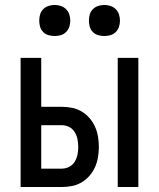

<svg xmlns="http://www.w3.org/2000/svg" viewBox="-20 -753 640 773"><path d="M454 0V-520H537V0ZM63 0V-520H146V-323H228Q249 -323 269.5 -319Q290 -315 308 -304.5Q326 -294 340 -278Q354 -262 362.5 -243Q371 -224 374.5 -203Q378 -182 378 -161Q378 -141 374.5 -120Q371 -99 362.5 -80Q354 -61 340 -45Q326 -29 308 -18.5Q290 -8 269.5 -4Q249 0 228 0ZM228 -74Q244 -74 258 -81Q272 -88 280.5 -101.5Q289 -115 292 -130.5Q295 -146 295 -161Q295 -177 292 -192.5Q289 -208 280.5 -221.5Q272 -235 258 -242Q244 -249 228 -249H146V-74ZM400 -608Q387 -608 375 -611.5Q363 -615 354 -624Q345 -633 341.5 -645Q338 -657 338 -670Q338 -683 341.5 -695Q345 -707 354 -716Q363 -725 375 -729Q387 -733 400 -733Q413 -733 425 -729Q437 -725 446 -716Q455 -707 459 -695Q463 -683 463 -670Q463 -657 459 -645Q455 -633 446 -624Q437 -615 425 -611.5Q413 -608 400 -608ZM200 -608Q187 -608 175 -611.5Q163 -615 154 -624Q145 -633 141.5 -645Q138 -657 138 -670Q138 -683 141.5 -695Q145 -707 154 -716Q163 -725 175 -729Q187 -733 200 -733Q213 -733 225 -729Q237 -725 246 -716Q255 -707 259 -695Q263 -683 263 -670Q263 -657 259 -645Q255 -633 246 -624Q237 -615 225 -611.5Q213 -608 200 -608Z"/></svg>

Font: Zed Mono Extended
Style: Regular
Weight: 400
Width: 7
Monospace: yes
Designer: Belleve Invis
Foundry: Belleve Invis
Version: Version 1.0.0; ttfautohint (v1.8.4)